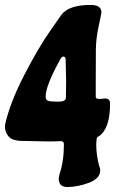

<svg xmlns="http://www.w3.org/2000/svg" viewBox="-20 -745 466 778"><path d="M247 -349 248 -413 246 -507Q243 -516 237 -516Q231 -516 225 -506Q165 -398 165 -354Q165 -340 175 -336.5Q185 -333 216 -333Q247 -333 247 -349ZM384 -344 406 -346Q426 -346 426 -325Q426 -224 381 -193Q371 -191 371 -176L370 -158Q370 -117 382 -72Q386 -65 386 -55Q386 -22 342 -5Q298 12 254 13Q218 13 218 -21L221 -39Q239 -91 239 -160Q239 -173 227 -173Q207 -172 170 -172L72 -174Q30 -174 15 -192Q0 -210 0 -232L1 -242Q21 -330 78 -440.5Q135 -551 182 -618L228 -684Q258 -725 347 -725Q391 -725 391 -695Q391 -691 380 -640Q369 -589 368.5 -545.5Q368 -502 368 -418V-352Q368 -344 384 -344Z"/></svg>

Font: Chicle
Style: Regular
Weight: 400
Designer: Angel Koziupa and Alejandro Paul
Foundry: Angel Koziupa and Alejandro Paul
Version: Version 1.000